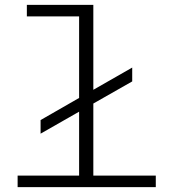

<svg xmlns="http://www.w3.org/2000/svg" viewBox="-20 -770 740 790"><path d="M52.5 0V-47.5H305.5V-310.5L147 -220V-276L305.5 -367V-702.5H90.5V-750H364V-400.5L524 -492V-435L364 -344V-47.5H621V0Z"/></svg>

Font: Trispace SemiExpanded ExtraLight
Style: Regular
Weight: 200
Width: 6
Designer: Tyler Finck
Foundry: Etcetera Type Company
Version: Version 1.210; ttfautohint (v1.8.3)